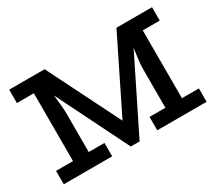

<svg xmlns="http://www.w3.org/2000/svg" viewBox="-126 -944 1358 1206"><g transform="rotate(-30 553.0 -340.5)"><path d="M518 5 175 -686H292L593 -84L565 5ZM35 0V-97H386V0ZM158 -54V-686H232Q236 -668 241 -639Q246 -610 251.5 -575Q257 -540 261.5 -504Q266 -468 269 -434Q272 -400 272 -373V-54ZM35 -589V-686H270V-589ZM713 0V-97H1071V0ZM539 5 516 -84 813 -686H924L582 5ZM828 -54V-373Q828 -399 831.5 -433.5Q835 -468 840.5 -504Q846 -540 852.5 -575Q859 -610 865.5 -639Q872 -668 877 -686H948V-54ZM830 -589V-686H1071V-589Z"/></g></svg>

Font: BioRhyme SemiBold
Style: Regular
Weight: 600
Designer: Aoife Mooney
Foundry: Aoife Mooney Type
Version: Version 1.600;gftools[0.9.33]